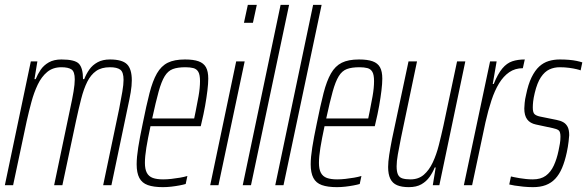

<svg xmlns="http://www.w3.org/2000/svg" viewBox="-20 -763 2419 791"><path d="M0 0 107 -510H134L122 -437H127Q135 -457 147.5 -475.5Q160 -494 181 -506Q202 -518 233 -518Q289 -518 305.5 -500Q322 -482 322 -437H327Q335 -458 348 -476.5Q361 -495 382 -506.5Q403 -518 433 -518Q483 -518 503 -498.5Q523 -479 523 -432Q523 -410 518.5 -383Q514 -356 506 -320L439 0H405L471 -315Q479 -356 484 -385.5Q489 -415 489 -434Q489 -466 475.5 -476Q462 -486 433 -486Q398 -486 376 -470.5Q354 -455 339.5 -426Q325 -397 314.5 -356Q304 -315 293 -264L237 0H203L269 -315Q278 -356 283 -386Q288 -416 288 -436Q288 -468 274.5 -477Q261 -486 233 -486Q198 -486 174.5 -466.5Q151 -447 135.5 -414.5Q120 -382 109.5 -343Q99 -304 90 -264L34 0Z M651 8Q613 8 589 -0.5Q565 -9 554 -30Q543 -51 543 -86Q543 -115 549.5 -156Q556 -197 568 -254Q583 -329 596 -379.5Q609 -430 626.5 -460.5Q644 -491 671 -504.5Q698 -518 742 -518Q777 -518 798 -510.5Q819 -503 828.5 -486Q838 -469 838 -439Q838 -419 834.5 -390Q831 -361 825 -327Q819 -293 810 -256L807 -243H600Q589 -192 583 -155Q577 -118 577 -92Q577 -66 585 -51Q593 -36 609.5 -30Q626 -24 652 -24Q668 -24 686 -26Q704 -28 721.5 -31Q739 -34 752 -38L745 -5Q735 -2 719 1Q703 4 685.5 6Q668 8 651 8ZM607 -275H780L786 -304Q792 -333 798 -367Q804 -401 804 -429Q804 -455 797 -467Q790 -479 776.5 -482.5Q763 -486 744 -486Q712 -486 692 -478.5Q672 -471 658.5 -449Q645 -427 633.5 -385.5Q622 -344 607 -275Z M985 -669 1001 -743H1038L1022 -669ZM846 0 953 -510H988L880 0Z M980 0 1136 -743H1171L1014 0Z M1114 0 1270 -743H1305L1148 0Z M1368 8Q1330 8 1306 -0.5Q1282 -9 1271 -30Q1260 -51 1260 -86Q1260 -115 1266.5 -156Q1273 -197 1285 -254Q1300 -329 1313 -379.5Q1326 -430 1343.5 -460.5Q1361 -491 1388 -504.5Q1415 -518 1459 -518Q1494 -518 1515 -510.5Q1536 -503 1545.5 -486Q1555 -469 1555 -439Q1555 -419 1551.5 -390Q1548 -361 1542 -327Q1536 -293 1527 -256L1524 -243H1317Q1306 -192 1300 -155Q1294 -118 1294 -92Q1294 -66 1302 -51Q1310 -36 1326.5 -30Q1343 -24 1369 -24Q1385 -24 1403 -26Q1421 -28 1438.5 -31Q1456 -34 1469 -38L1462 -5Q1452 -2 1436 1Q1420 4 1402.5 6Q1385 8 1368 8ZM1324 -275H1497L1503 -304Q1509 -333 1515 -367Q1521 -401 1521 -429Q1521 -455 1514 -467Q1507 -479 1493.5 -482.5Q1480 -486 1461 -486Q1429 -486 1409 -478.5Q1389 -471 1375.5 -449Q1362 -427 1350.5 -385.5Q1339 -344 1324 -275Z M1664 8Q1635 8 1616 0Q1597 -8 1588 -26.5Q1579 -45 1579 -75Q1579 -96 1583.5 -125Q1588 -154 1595 -190L1663 -510H1698L1632 -195Q1624 -155 1619 -126.5Q1614 -98 1614 -78Q1614 -56 1619.5 -44Q1625 -32 1638 -28Q1651 -24 1671 -24Q1704 -24 1726 -43Q1748 -62 1763 -94Q1778 -126 1788 -165.5Q1798 -205 1807 -246L1863 -510H1897L1790 0H1763L1775 -73H1771Q1763 -53 1750 -34.5Q1737 -16 1716.5 -4Q1696 8 1664 8Z M1891 0 1999 -510H2026L2010 -417H2014Q2031 -459 2049.5 -481Q2068 -503 2090.5 -510.5Q2113 -518 2142 -518L2134 -482Q2102 -482 2078 -465.5Q2054 -449 2036 -419.5Q2018 -390 2004.5 -349Q1991 -308 1980 -259L1925 0Z M2176 8Q2156 8 2136 6Q2116 4 2100.5 1.5Q2085 -1 2078 -3L2085 -36Q2090 -35 2099 -33Q2108 -31 2120.5 -29Q2133 -27 2147 -25.5Q2161 -24 2175 -24Q2208 -24 2228.5 -39Q2249 -54 2261.5 -81Q2274 -108 2281 -142Q2284 -156 2286.5 -170.5Q2289 -185 2289 -200Q2289 -221 2281 -226.5Q2273 -232 2258 -235L2188 -250Q2164 -255 2152 -271Q2140 -287 2140 -316Q2140 -323 2141.5 -339Q2143 -355 2147 -371Q2156 -416 2170 -444.5Q2184 -473 2201.5 -489Q2219 -505 2240.5 -511.5Q2262 -518 2286 -518Q2306 -518 2324 -516.5Q2342 -515 2356 -512Q2370 -509 2379 -506L2372 -473Q2368 -475 2355.5 -478Q2343 -481 2325 -483.5Q2307 -486 2286 -486Q2263 -486 2243.5 -477Q2224 -468 2208.5 -445Q2193 -422 2183 -380Q2178 -359 2176.5 -345Q2175 -331 2175 -320Q2175 -299 2182.5 -292.5Q2190 -286 2204 -283L2273 -269Q2289 -266 2300.5 -259.5Q2312 -253 2318.5 -240.5Q2325 -228 2325 -206Q2325 -202 2322.5 -180Q2320 -158 2315 -135Q2307 -98 2295.5 -71Q2284 -44 2267.5 -26.5Q2251 -9 2228.5 -0.5Q2206 8 2176 8Z"/></svg>

Font: Saira UltraCondensed Thin
Style: Italic
Weight: 250
Width: 1
Italic angle: -12°
Designer: Hector Gatti with collaboration of the Omnibus-Type team
Foundry: Omnibus-Type
Version: Version 1.101